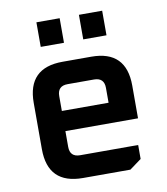

<svg xmlns="http://www.w3.org/2000/svg" viewBox="-81 -786 741 854"><g transform="rotate(-10 289.5 -359.0)"><path d="M67 -158V-367Q67 -525 225 -525H355Q512 -525 512 -367V-219H184V-148Q184 -102 230 -102H492V-39L439 0H225Q67 0 67 -158ZM184 -310H395V-377Q395 -423 349 -423H230Q184 -423 184 -377ZM141 -607V-718H246V-607ZM333 -607V-718H438V-607Z"/></g></svg>

Font: Oxanium SemiBold
Style: Regular
Weight: 600
Designer: Severin Meyer
Version: Version 2.000